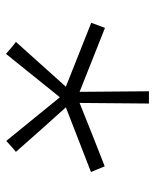

<svg xmlns="http://www.w3.org/2000/svg" viewBox="42 -852 518 642"><g transform="rotate(90 301.0 -531.0)"><path d="M56.2 -577.1 73.2 -623 287.1 -538.1Q287.1 -573.2 286.1 -653.6Q285.2 -733.9 285.2 -770H326.2L324.2 -538.1Q359.4 -552.7 440.7 -584.7Q522 -616.7 536.1 -622.1L555.2 -576.2L338.9 -492.2Q406.2 -418 487.8 -325.2Q479 -318.4 451.2 -293L305.2 -472.2L160.2 -292Q156.2 -295.4 142.3 -307.4Q128.4 -319.3 120.1 -325.2L270 -492.2Z"/></g></svg>

Font: Junction Light
Style: Regular
Weight: 300
Designer: Caroline Hadilaksono
Foundry: Caroline Hadilaksono
Version: Version 1.002